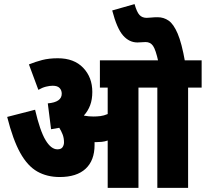

<svg xmlns="http://www.w3.org/2000/svg" viewBox="-20 -916 1003 936"><path d="M441 -209Q441 -134 397.5 -93.5Q354 -53 271 -53Q209 -53 161.5 -80Q114 -107 78.5 -171Q43 -235 15 -346L151 -381Q175 -278 202 -233Q229 -188 260 -188Q278 -188 285 -198.5Q292 -209 292 -222Q292 -243 285.5 -260Q279 -277 269 -293Q250 -289 229 -286L213 -412Q281 -418 281 -459Q281 -476 270.5 -487Q260 -498 237 -498Q222 -498 204 -493.5Q186 -489 167 -478L121 -602Q153 -615 186 -623.5Q219 -632 262 -632Q341 -632 385.5 -585.5Q430 -539 430 -468Q430 -431 419.5 -403Q409 -375 389 -353Q390 -353 391 -352Q413 -348 435 -348Q452 -348 469 -350Q486 -352 505 -360V-489H467V-622H963V-489H897V0H747V-489H655V0H505V-231Q491 -226 476 -224.5Q461 -223 447 -223Q444 -223 441 -223Q441 -216 441 -209ZM752 -615Q739 -674 726 -692.5Q713 -711 690 -711Q682 -711 670 -710Q658 -709 650 -709Q610 -709 580 -743Q550 -777 527 -865L636 -896Q647 -857 660 -843Q673 -829 695 -829Q705 -829 718 -830.5Q731 -832 749 -832Q778 -832 802 -815.5Q826 -799 846 -752.5Q866 -706 882 -615Z"/></svg>

Font: Noto Sans Devanagari UI ExtraCondensed Black
Style: Regular
Weight: 900
Width: 2
Designer: Jelle Bosma - Monotype Design Team
Foundry: Monotype Imaging Inc.
Version: Version 2.003